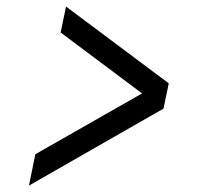

<svg xmlns="http://www.w3.org/2000/svg" viewBox="-20 -582 640 586"><path d="M181.6 -562 495.1 -327.6 479 -250.5 68.4 -15.6 87.9 -111.3 413.6 -296.9 165 -482.9Z"/></svg>

Font: Anka/Coder
Style: Italic
Weight: 400
Italic angle: -12°
Monospace: yes
Version: Version 001.100